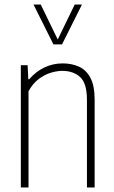

<svg xmlns="http://www.w3.org/2000/svg" viewBox="-20 -828 505 848"><path d="M72 0V-540H102L105 -478H109Q137 -511 175 -529.5Q213 -548 257 -548Q297 -548 329 -533.5Q361 -519 379.5 -484Q398 -449 398 -388V0H364V-387Q364 -460 334 -487.5Q304 -515 255 -515Q232 -515 204.5 -506.8Q177 -498.5 150.8 -478.8Q124.5 -459 106 -425V0ZM216 -632 128 -808H160L235 -653.5L310 -808H342L254 -632Z"/></svg>

Font: Encode Sans Cnd Th
Style: Regular
Weight: 100
Width: 3
Designer: Multiple Designers
Foundry: Impallari Type
Version: Version 3.002; ttfautohint (v1.8.3) -l 8 -r 50 -G 200 -x 14 